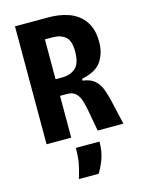

<svg xmlns="http://www.w3.org/2000/svg" viewBox="-131 -736 773 1038"><g transform="rotate(-15 256.0 -216.5)"><path d="M58 0V-660H252Q271 -660 299 -656.5Q327 -653 357.5 -642.5Q388 -632 415 -610Q442 -588 459 -552Q476 -516 476 -461Q476 -400 446.5 -354.5Q417 -309 335 -292V-282Q379 -276 402 -255.5Q425 -235 437 -203Q449 -171 458 -131L488 0H344L323 -116Q317 -149 308.5 -175.5Q300 -202 283.5 -218Q267 -234 235 -234H196V0ZM196 -327H232Q279 -327 308 -352.5Q337 -378 337 -445Q337 -505 310.5 -527.5Q284 -550 237 -550H196ZM178 227Q199 159 202.5 122.5Q206 86 206 60H338Q338 114 323.5 154Q309 194 289 227Z"/></g></svg>

Font: Bricolage Grotesque 10pt Condensed Bricolage Grotesque 10pt Condensed Regular
Style: Bold
Weight: 700
Width: 3
Designer: Mathieu Triay
Foundry: Atelier Triay
Version: Version 1.000; ttfautohint (v1.8.4.7-5d5b);gftools[0.9.32]